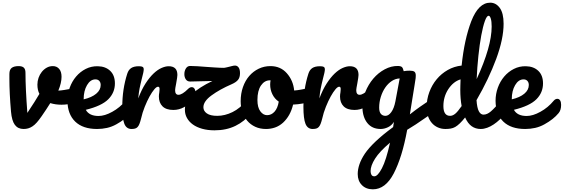

<svg xmlns="http://www.w3.org/2000/svg" viewBox="-20 -960 4205 1432"><path d="M543 -304Q545 -305 553 -305Q584 -305 584 -268Q584 -237 572 -219.5Q560 -202 536 -194Q489 -179 438 -179Q394 -179 355 -191Q341 -168 324.5 -143.5Q308 -119 291 -94Q271 -65 254.5 -46.5Q238 -28 222 -17.5Q206 -7 190 -2.5Q174 2 156 2Q114 2 91 -28.5Q68 -59 62 -128Q50 -267 50 -373V-408Q50 -441 67.5 -454Q85 -467 119 -467Q145 -467 157.5 -455.5Q170 -444 170 -417Q170 -359 173.5 -285Q177 -211 184 -118Q214 -163 236.5 -198.5Q259 -234 274 -260Q259 -288 259 -329Q259 -355 267.5 -379.5Q276 -404 291.5 -423.5Q307 -443 328 -455Q349 -467 374 -467Q403 -467 421 -446.5Q439 -426 439 -387Q439 -342 415 -284Q434 -285 459 -289Q484 -293 516 -299Z M944 -223Q957 -223 964.5 -211Q972 -199 972 -178Q972 -138 953 -116Q915 -70 848 -33Q814 -14 778 -6Q742 2 704 2Q598 2 541 -53Q484 -108 483 -208Q483 -259 500 -306Q517 -353 547.5 -389Q578 -425 619.5 -446Q661 -467 709 -466Q767 -465 802 -431.5Q837 -398 837 -338Q837 -269 787.5 -219.5Q738 -170 620 -141Q645 -95 715 -95Q761 -95 817 -126Q874 -157 917 -209Q929 -223 944 -223ZM692 -368Q654 -368 629 -325Q604 -282 604 -221V-219Q664 -233 697.5 -261Q731 -289 731 -326Q731 -345 720.5 -356.5Q710 -368 692 -368Z M961 2Q923 2 907.5 -36.5Q892 -75 892 -163Q892 -295 929 -410Q938 -439 958.5 -452.5Q979 -466 1016 -466Q1036 -466 1044 -461Q1052 -456 1052 -442Q1052 -425 1037 -370Q1032 -350 1028 -332.5Q1024 -315 1021 -300Q1018 -285 1015.5 -266.5Q1013 -248 1011 -226Q1036 -292 1065.5 -337.5Q1095 -383 1125 -411.5Q1155 -440 1184.5 -453Q1214 -466 1238 -466Q1303 -466 1303 -401Q1303 -387 1294 -338Q1290 -318 1288 -305.5Q1286 -293 1286 -288Q1286 -253 1311 -253Q1339 -253 1383 -297Q1396 -310 1410 -310Q1423 -310 1430.5 -298.5Q1438 -287 1438 -268Q1438 -232 1418 -210Q1390 -181 1352.5 -160.5Q1315 -140 1273 -140Q1219 -140 1192 -167Q1165 -194 1165 -240Q1165 -255 1168 -270Q1169 -280 1169.5 -286.5Q1170 -293 1170 -297Q1170 -313 1159 -313Q1148 -314 1131 -294Q1114 -274 1095.5 -240.5Q1077 -207 1059.5 -163.5Q1042 -120 1032 -75Q1026 -51 1020 -36Q1014 -21 1006 -12.5Q998 -4 987 -1Q976 2 961 2Z M1844 -223Q1857 -223 1864.5 -211Q1872 -199 1872 -178Q1872 -141 1853 -116Q1805 -55 1736.5 -21.5Q1668 12 1580 12Q1529 12 1488 0.5Q1447 -11 1418.5 -31.5Q1390 -52 1374.5 -80Q1359 -108 1359 -141Q1359 -207 1411.5 -257.5Q1464 -308 1564 -356L1400 -352H1398Q1377 -352 1366 -368Q1355 -384 1355 -407Q1355 -431 1366.5 -449.5Q1378 -468 1398 -468Q1421 -468 1452 -466Q1483 -464 1521 -461L1579 -457Q1622 -454 1651 -454Q1656 -454 1665.5 -456.5Q1675 -459 1689 -462Q1694 -463 1708.5 -467Q1723 -471 1733 -471Q1749 -471 1759.5 -457Q1770 -443 1770 -414Q1770 -382 1755 -364Q1740 -346 1708 -332Q1618 -293 1557 -248Q1497 -204 1497 -160Q1497 -132 1523 -114Q1549 -96 1600 -96Q1657 -96 1714 -124Q1771 -152 1817 -209Q1829 -223 1844 -223Z M2300 -307Q2313 -307 2320 -294Q2327 -281 2327 -261Q2327 -213 2298 -204Q2238 -183 2166 -180Q2146 -96 2091 -45Q2063 -20 2031 -9Q1999 2 1964 2Q1919 2 1883.5 -14.5Q1848 -31 1824 -59.5Q1800 -88 1787.5 -125.5Q1775 -163 1775 -205Q1775 -262 1792 -310.5Q1809 -359 1839 -393.5Q1869 -428 1909.5 -447.5Q1950 -467 1997 -467Q2072 -467 2119 -414Q2167 -360 2174 -285Q2219 -288 2286 -305Q2296 -307 2300 -307ZM1972 -101Q2004 -101 2027.5 -127Q2051 -153 2059 -202Q2028 -223 2011.5 -257Q1995 -291 1995 -329Q1995 -344 1998 -361H1993Q1953 -361 1926.5 -322.5Q1900 -284 1900 -214Q1900 -159 1921.5 -130Q1943 -101 1972 -101Z M2312 2Q2274 2 2258.5 -36.5Q2243 -75 2243 -163Q2243 -295 2280 -410Q2289 -439 2309.5 -452.5Q2330 -466 2367 -466Q2387 -466 2395 -461Q2403 -456 2403 -442Q2403 -425 2388 -370Q2383 -350 2379 -332.5Q2375 -315 2372 -300Q2369 -285 2366.5 -266.5Q2364 -248 2362 -226Q2387 -292 2416.5 -337.5Q2446 -383 2476 -411.5Q2506 -440 2535.5 -453Q2565 -466 2589 -466Q2654 -466 2654 -401Q2654 -387 2645 -338Q2641 -318 2639 -305.5Q2637 -293 2637 -288Q2637 -253 2662 -253Q2690 -253 2734 -297Q2747 -310 2761 -310Q2774 -310 2781.5 -298.5Q2789 -287 2789 -268Q2789 -232 2769 -210Q2741 -181 2703.5 -160.5Q2666 -140 2624 -140Q2570 -140 2543 -167Q2516 -194 2516 -240Q2516 -255 2519 -270Q2520 -280 2520.5 -286.5Q2521 -293 2521 -297Q2521 -313 2510 -313Q2499 -314 2482 -294Q2465 -274 2446.5 -240.5Q2428 -207 2410.5 -163.5Q2393 -120 2383 -75Q2377 -51 2371 -36Q2365 -21 2357 -12.5Q2349 -4 2338 -1Q2327 2 2312 2Z M3208 -221Q3221 -221 3228.5 -208.5Q3236 -196 3236 -177Q3236 -154 3229 -141Q3222 -128 3207 -118L3081 -32L3017 8Q2998 112 2973 192.5Q2948 273 2917 333Q2855 452 2761 452Q2710 452 2679 420.5Q2648 389 2648 338Q2648 303 2661 265Q2674 227 2702 185Q2730 144 2782 94.5Q2834 45 2912 -12L2918 -51Q2901 -24 2873.5 -11Q2846 2 2819 2Q2756 2 2720.5 -41.5Q2685 -85 2683 -158Q2682 -217 2704.5 -273.5Q2727 -330 2764 -373.5Q2801 -417 2849.5 -443Q2898 -469 2949 -468Q2971 -467 2978.5 -459Q2986 -451 2991 -429Q3008 -433 3035 -433Q3060 -433 3070.5 -425.5Q3081 -418 3081 -396Q3081 -382 3080 -377Q3078 -361 3071.5 -322Q3065 -283 3055 -220L3037 -107Q3075 -137 3112.5 -163.5Q3150 -190 3185 -213Q3197 -221 3208 -221ZM2855 -96Q2878 -96 2898.5 -124Q2919 -152 2929 -204L2961 -375Q2930 -374 2902.5 -356Q2875 -338 2854 -308Q2833 -278 2820.5 -238.5Q2808 -199 2808 -157Q2808 -126 2820.5 -111Q2833 -96 2855 -96ZM2772 355Q2797 355 2828.5 295Q2860 235 2889 104Q2811 170 2777.5 223Q2744 276 2744 316Q2744 333 2750.5 344Q2757 355 2772 355Z M3743 -223Q3756 -223 3763.5 -211Q3771 -199 3771 -178Q3771 -138 3752 -116Q3731 -91 3708.5 -69.5Q3686 -48 3662 -32Q3638 -16 3613.5 -7Q3589 2 3565 2Q3527 2 3498 -18.5Q3469 -39 3449 -84Q3407 -31 3375 -13Q3359 -4 3341 -1Q3323 2 3302 2Q3272 2 3246 -9.5Q3220 -21 3201.5 -42Q3183 -63 3172.5 -93Q3162 -123 3162 -159Q3162 -219 3182 -273Q3202 -327 3237 -369Q3272 -411 3319.5 -438Q3367 -465 3423 -471Q3443 -666 3495 -802Q3549 -940 3636 -940Q3679 -940 3707.5 -901Q3736 -862 3736 -783Q3736 -670 3681 -521Q3625 -370 3534 -213Q3538 -155 3551.5 -130Q3565 -105 3586 -105Q3613 -105 3641 -129Q3669 -153 3716 -209Q3728 -223 3743 -223ZM3625 -842Q3611 -844 3596.5 -803.5Q3582 -763 3569.5 -696Q3557 -629 3548 -543.5Q3539 -458 3535 -370Q3647 -613 3647 -762Q3647 -800 3640.5 -821Q3634 -842 3625 -842ZM3337 -96Q3356 -96 3375 -111.5Q3394 -127 3423 -169Q3418 -196 3415.5 -226Q3413 -256 3413 -290Q3413 -302 3413.5 -321.5Q3414 -341 3415 -368Q3361 -352 3323 -294Q3287 -238 3287 -169Q3287 -96 3337 -96Z M4137 -223Q4150 -223 4157.5 -211Q4165 -199 4165 -178Q4165 -138 4146 -116Q4108 -70 4041 -33Q4007 -14 3971 -6Q3935 2 3897 2Q3791 2 3734 -53Q3677 -108 3676 -208Q3676 -259 3693 -306Q3710 -353 3740.5 -389Q3771 -425 3812.5 -446Q3854 -467 3902 -466Q3960 -465 3995 -431.5Q4030 -398 4030 -338Q4030 -269 3980.5 -219.5Q3931 -170 3813 -141Q3838 -95 3908 -95Q3954 -95 4010 -126Q4067 -157 4110 -209Q4122 -223 4137 -223ZM3885 -368Q3847 -368 3822 -325Q3797 -282 3797 -221V-219Q3857 -233 3890.5 -261Q3924 -289 3924 -326Q3924 -345 3913.5 -356.5Q3903 -368 3885 -368Z"/></svg>

Font: Lebkuchenwelt
Style: Regular
Weight: 400
Designer: Vernon Adams
Foundry: Gereon Berster
Version: Version 1.000;PS 001.001;hotconv 1.0.56 